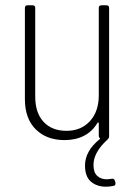

<svg xmlns="http://www.w3.org/2000/svg" viewBox="-20 -522 514 725"><path d="M405 153Q412 153 414 161L416 168V171Q416 179 408 180Q394 183 380 183Q346 183 323.5 164Q301 145 301 103Q301 48 357 3Q359 1 356 -1Q353 -4 353 -10V-56Q353 -59 351.5 -59.5Q350 -60 348 -58Q329 -26 297.5 -9.5Q266 7 224 7Q156 7 115 -33.5Q74 -74 74 -148V-492Q74 -502 84 -502H103Q113 -502 113 -492V-157Q113 -96 144.5 -62Q176 -28 231 -28Q286 -28 319.5 -64.5Q353 -101 353 -162V-492Q353 -502 363 -502H382Q392 -502 392 -492V-7Q392 -1 386 5Q333 53 333 101Q333 129 347 142Q361 155 383 155Q390 155 402 153Z"/></svg>

Font: Barlow Semi Condensed ExLight
Style: Regular
Weight: 275
Width: 4
Designer: Jeremy Tribby
Foundry: Tribby Type
Version: Version 1.408